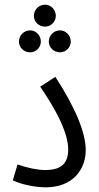

<svg xmlns="http://www.w3.org/2000/svg" viewBox="-20 -798 425 822"><path d="M173 -684C198 -684 219 -705 219 -730C219 -756 198 -778 173 -778C146 -778 125 -756 125 -730C125 -705 146 -684 173 -684ZM109 -574C134 -574 155 -595 155 -620C155 -646 134 -668 109 -668C82 -668 61 -646 61 -620C61 -595 82 -574 109 -574ZM237 -574C262 -574 283 -595 283 -620C283 -646 262 -668 237 -668C210 -668 189 -646 189 -620C189 -595 210 -574 237 -574ZM35 -26C71 -8 131 4 176 4C290 4 347 -71 347 -155C347 -225 308 -329 217 -469L152 -427C264 -264 272 -189 272 -158C272 -94 237 -70 174 -70C141 -70 97 -79 55 -94Z"/></svg>

Font: Noto Sans Arabic ExtCond
Style: Regular
Weight: 400
Width: 2
Designer: Monotype Design Team, Nadine Chahine, Nizar Qandah and Khaled Hosny
Foundry: Monotype Imaging Inc.
Version: Version 2.012